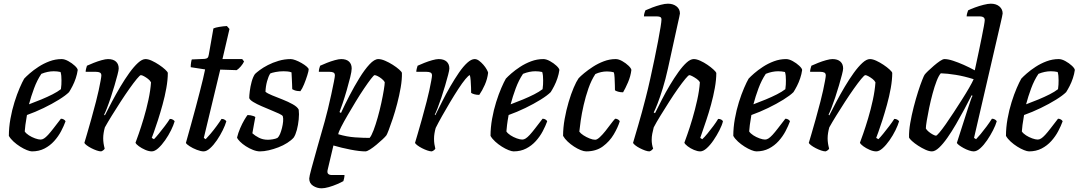

<svg xmlns="http://www.w3.org/2000/svg" viewBox="-20 -820 5842 1040"><path d="M153 0Q143 0 125.5 -7Q108 -14 89 -26Q70 -38 53.5 -53Q37 -68 28 -84Q28 -129 36.5 -176.5Q45 -224 58.5 -267Q72 -310 86.5 -343.5Q101 -377 111 -394Q121 -405 141 -422.5Q161 -440 188.5 -458Q216 -476 248 -488Q280 -500 314 -500Q330 -500 350 -489Q370 -478 385 -464Q400 -450 401 -441Q398 -419 390.5 -396.5Q383 -374 373 -354.5Q363 -335 354 -321Q336 -303 299 -280Q262 -257 216.5 -235Q171 -213 126 -197Q120 -164 117.5 -143Q115 -122 114 -108Q121 -97 136.5 -87Q152 -77 170 -70.5Q188 -64 200 -64Q209 -64 218.5 -70Q228 -76 240.5 -89.5Q253 -103 269.5 -124.5Q286 -146 310 -177Q319 -177 326 -172.5Q333 -168 335 -163Q326 -138 311 -109.5Q296 -81 273.5 -56Q251 -31 221 -15.5Q191 0 153 0ZM137 -255Q172 -268 204.5 -281.5Q237 -295 264.5 -309Q292 -323 310 -337Q312 -350 312.5 -362Q313 -374 313 -385Q313 -398 312 -409Q311 -420 308 -430Q299 -432 290 -433Q281 -434 271 -434Q255 -434 238 -430.5Q221 -427 204 -420Q181 -386 164.5 -341.5Q148 -297 137 -255Z M528 0Q518 0 503.5 -5Q489 -10 474.5 -17.5Q460 -25 449.5 -33Q439 -41 437 -46Q442 -62 451.5 -95Q461 -128 474 -173.5Q487 -219 500 -270Q508 -300 514.5 -330.5Q521 -361 525 -383Q529 -405 529 -411Q529 -423 521 -427Q513 -431 499 -431H444Q444 -439 446.5 -448.5Q449 -458 451 -464Q466 -471 487.5 -479.5Q509 -488 530.5 -494Q552 -500 565 -500Q593 -500 608 -486.5Q623 -473 623 -449Q623 -440 616.5 -415Q610 -390 600.5 -357.5Q591 -325 580 -292Q569 -259 559 -233.5Q549 -208 544 -199L548 -195Q565 -229 586.5 -269.5Q608 -310 632 -350.5Q656 -391 680.5 -425Q705 -459 727.5 -479.5Q750 -500 768 -500Q783 -500 802.5 -491Q822 -482 841.5 -469Q861 -456 874.5 -443.5Q888 -431 889 -425Q889 -388 881 -343Q873 -298 860.5 -253Q848 -208 835.5 -169Q823 -130 813.5 -104Q804 -78 802 -73L814 -66Q824 -76 840 -95.5Q856 -115 873 -137.5Q890 -160 900 -176Q910 -176 917 -171.5Q924 -167 926 -163Q920 -142 906.5 -114.5Q893 -87 874.5 -60.5Q856 -34 837 -17Q818 0 802 0Q786 0 766.5 -8.5Q747 -17 732 -28Q717 -39 714 -47Q719 -60 731.5 -95.5Q744 -131 758.5 -179.5Q773 -228 784 -279Q795 -330 798 -374Q793 -384 782 -392.5Q771 -401 760 -407Q749 -413 743 -413Q738 -413 721 -392.5Q704 -372 681 -339.5Q658 -307 633 -268.5Q608 -230 585.5 -193.5Q563 -157 548 -130Q544 -116 541.5 -100.5Q539 -85 539 -71Q539 -57 541 -43.5Q543 -30 547 -15Q546 -12 541 -7.5Q536 -3 528 0Z M1083 0Q1068 0 1046 -8.5Q1024 -17 1007 -28Q990 -39 987 -46Q1001 -96 1014.5 -144.5Q1028 -193 1040 -238Q1052 -283 1062 -322Q1072 -361 1079.5 -392Q1087 -423 1091 -444L1013 -456Q1013 -469 1015 -481.5Q1017 -494 1019 -498L1088 -501Q1099 -502 1104 -506.5Q1109 -511 1111 -524L1136 -666Q1147 -671 1168.5 -674.5Q1190 -678 1209 -679L1223 -663L1185 -500H1292L1302 -487Q1296 -474 1284.5 -460.5Q1273 -447 1262 -440L1173 -443L1084 -73L1094 -66Q1104 -76 1120.5 -95.5Q1137 -115 1153.5 -137.5Q1170 -160 1180 -176Q1190 -176 1197 -171.5Q1204 -167 1206 -163Q1200 -142 1186.5 -114.5Q1173 -87 1155 -60.5Q1137 -34 1118 -17Q1099 0 1083 0Z M1388 0Q1371 0 1350.5 -8Q1330 -16 1311.5 -28Q1293 -40 1280 -53Q1267 -66 1264 -75Q1270 -100 1281 -125.5Q1292 -151 1303.5 -170.5Q1315 -190 1321 -197Q1329 -197 1337 -195.5Q1345 -194 1352.5 -191.5Q1360 -189 1363 -186Q1360 -170 1356 -148.5Q1352 -127 1347 -98Q1361 -85 1382.5 -74Q1404 -63 1431 -63Q1442 -63 1457.5 -65.5Q1473 -68 1483 -73Q1491 -80 1497 -94.5Q1503 -109 1507.5 -127Q1512 -145 1513.5 -162Q1515 -179 1512 -190Q1510 -196 1491.5 -204.5Q1473 -213 1447.5 -223.5Q1422 -234 1396.5 -245Q1371 -256 1352 -267.5Q1333 -279 1330 -289Q1330 -302 1333 -326.5Q1336 -351 1343 -377Q1350 -403 1361 -419Q1369 -427 1387 -440.5Q1405 -454 1431 -467.5Q1457 -481 1489 -490.5Q1521 -500 1555 -500Q1565 -500 1581 -494Q1597 -488 1613.5 -478.5Q1630 -469 1641 -459.5Q1652 -450 1652 -444Q1652 -436 1644.5 -412Q1637 -388 1627 -363.5Q1617 -339 1607 -326Q1598 -326 1589 -327.5Q1580 -329 1573 -332Q1566 -335 1563 -337Q1563 -350 1562 -366.5Q1561 -383 1560.5 -399.5Q1560 -416 1559 -428Q1549 -432 1537 -433Q1525 -434 1516 -434Q1494 -434 1473 -430Q1452 -426 1444 -422Q1434 -407 1426.5 -379.5Q1419 -352 1418 -323Q1428 -314 1454 -303.5Q1480 -293 1510.5 -281Q1541 -269 1566 -255Q1591 -241 1598 -226Q1601 -203 1598 -173Q1595 -143 1588 -116.5Q1581 -90 1571 -75Q1558 -60 1536 -46Q1514 -32 1488 -22Q1462 -12 1436 -6Q1410 0 1388 0Z M1722 200Q1697 200 1676 186.5Q1655 173 1655 147Q1655 137 1667.5 91Q1680 45 1699 -22.5Q1718 -90 1739 -163Q1747 -191 1756.5 -230.5Q1766 -270 1774.5 -309Q1783 -348 1788.5 -376.5Q1794 -405 1794 -411Q1794 -423 1786.5 -427Q1779 -431 1765 -431H1707Q1707 -440 1709.5 -449.5Q1712 -459 1714 -464Q1729 -471 1750.5 -479.5Q1772 -488 1793.5 -494Q1815 -500 1828 -500Q1856 -500 1870.5 -486.5Q1885 -473 1885 -449Q1885 -434 1877 -401.5Q1869 -369 1858 -331Q1847 -293 1836 -260.5Q1825 -228 1819 -213L1827 -208Q1847 -252 1873 -302Q1899 -352 1927 -397.5Q1955 -443 1981.5 -471.5Q2008 -500 2029 -500Q2045 -500 2066 -491Q2087 -482 2107.5 -469Q2128 -456 2142 -443.5Q2156 -431 2157 -425Q2158 -390 2150.5 -346.5Q2143 -303 2131.5 -259Q2120 -215 2107.5 -177.5Q2095 -140 2085.5 -115.5Q2076 -91 2073 -87Q2067 -79 2052 -65Q2037 -51 2019 -36Q2001 -21 1984.5 -10.5Q1968 0 1959 0Q1928 0 1879 -9.5Q1830 -19 1786 -32L1755 99Q1751 115 1757.5 121.5Q1764 128 1777 128H1846Q1846 136 1844 145.5Q1842 155 1840 161Q1828 168 1806 177.5Q1784 187 1761 193.5Q1738 200 1722 200ZM1982 -73Q1992 -84 2003.5 -114.5Q2015 -145 2026 -184Q2037 -223 2045.5 -262.5Q2054 -302 2059 -332.5Q2064 -363 2064 -375Q2059 -384 2048 -393Q2037 -402 2026 -407.5Q2015 -413 2009 -413Q2005 -413 1989.5 -393Q1974 -373 1952 -340.5Q1930 -308 1907 -270Q1884 -232 1863 -196Q1842 -160 1828 -132.5Q1814 -105 1812 -93Q1859 -79 1903.5 -76Q1948 -73 1982 -73Z M2319 0Q2309 0 2294.5 -5Q2280 -10 2265.5 -17.5Q2251 -25 2240.5 -33Q2230 -41 2228 -46Q2233 -62 2242.5 -95Q2252 -128 2265 -173.5Q2278 -219 2291 -270Q2299 -300 2305.5 -330.5Q2312 -361 2316 -383Q2320 -405 2320 -411Q2320 -423 2312 -427Q2304 -431 2290 -431H2235Q2235 -439 2237.5 -448.5Q2240 -458 2242 -464Q2257 -471 2278.5 -479.5Q2300 -488 2321.5 -494Q2343 -500 2356 -500Q2384 -500 2399 -486.5Q2414 -473 2414 -449Q2414 -440 2407.5 -415Q2401 -390 2391.5 -357.5Q2382 -325 2371 -292Q2360 -259 2350 -233.5Q2340 -208 2335 -199L2338 -196Q2355 -230 2375.5 -271Q2396 -312 2419.5 -352.5Q2443 -393 2466 -426.5Q2489 -460 2511 -480Q2533 -500 2551 -500Q2563 -500 2575 -491Q2587 -482 2598 -469.5Q2609 -457 2616 -444.5Q2623 -432 2624 -426Q2620 -392 2606 -360.5Q2592 -329 2576 -306Q2561 -306 2549 -309.5Q2537 -313 2532 -317Q2532 -327 2531.5 -345.5Q2531 -364 2529.5 -383.5Q2528 -403 2525 -413Q2518 -412 2501 -391.5Q2484 -371 2462.5 -338Q2441 -305 2418 -266.5Q2395 -228 2374.5 -191.5Q2354 -155 2340 -127Q2336 -113 2333.5 -98Q2331 -83 2331 -68Q2331 -53 2333 -39.5Q2335 -26 2338 -15Q2337 -12 2332 -7.5Q2327 -3 2319 0Z M2762 0Q2752 0 2734.5 -7Q2717 -14 2698 -26Q2679 -38 2662.5 -53Q2646 -68 2637 -84Q2637 -129 2645.5 -176.5Q2654 -224 2667.5 -267Q2681 -310 2695.5 -343.5Q2710 -377 2720 -394Q2730 -405 2750 -422.5Q2770 -440 2797.5 -458Q2825 -476 2857 -488Q2889 -500 2923 -500Q2939 -500 2959 -489Q2979 -478 2994 -464Q3009 -450 3010 -441Q3007 -419 2999.5 -396.5Q2992 -374 2982 -354.5Q2972 -335 2963 -321Q2945 -303 2908 -280Q2871 -257 2825.5 -235Q2780 -213 2735 -197Q2729 -164 2726.5 -143Q2724 -122 2723 -108Q2730 -97 2745.5 -87Q2761 -77 2779 -70.5Q2797 -64 2809 -64Q2818 -64 2827.5 -70Q2837 -76 2849.5 -89.5Q2862 -103 2878.5 -124.5Q2895 -146 2919 -177Q2928 -177 2935 -172.5Q2942 -168 2944 -163Q2935 -138 2920 -109.5Q2905 -81 2882.5 -56Q2860 -31 2830 -15.5Q2800 0 2762 0ZM2746 -255Q2781 -268 2813.5 -281.5Q2846 -295 2873.5 -309Q2901 -323 2919 -337Q2921 -350 2921.5 -362Q2922 -374 2922 -385Q2922 -398 2921 -409Q2920 -420 2917 -430Q2908 -432 2899 -433Q2890 -434 2880 -434Q2864 -434 2847 -430.5Q2830 -427 2813 -420Q2790 -386 2773.5 -341.5Q2757 -297 2746 -255Z M3155 0Q3143 0 3125.5 -7Q3108 -14 3089.5 -26Q3071 -38 3055 -53Q3039 -68 3030 -84Q3030 -128 3038.5 -175.5Q3047 -223 3060 -267Q3073 -311 3087.5 -345Q3102 -379 3114 -396Q3124 -407 3144.5 -424Q3165 -441 3192 -458.5Q3219 -476 3250.5 -488Q3282 -500 3315 -500Q3331 -500 3350.5 -489Q3370 -478 3384.5 -464Q3399 -450 3400 -441Q3396 -407 3381.5 -373.5Q3367 -340 3355 -320Q3340 -320 3328 -323.5Q3316 -327 3311 -331Q3311 -340 3310.5 -359.5Q3310 -379 3309 -399Q3308 -419 3305 -428Q3295 -431 3285 -432Q3275 -433 3267 -433Q3252 -433 3236 -429.5Q3220 -426 3205 -419Q3183 -386 3167.5 -341.5Q3152 -297 3141.5 -251Q3131 -205 3125.5 -166.5Q3120 -128 3118 -107Q3125 -97 3140.5 -87Q3156 -77 3173.5 -70Q3191 -63 3204 -63Q3214 -63 3229 -77Q3244 -91 3259.5 -110.5Q3275 -130 3289 -149Q3303 -168 3312 -177Q3321 -177 3328 -172.5Q3335 -168 3337 -163Q3327 -130 3304.5 -92Q3282 -54 3245.5 -27Q3209 0 3155 0Z M3498 0Q3488 0 3474 -5Q3460 -10 3445.5 -17.5Q3431 -25 3421 -33Q3411 -41 3409 -46Q3412 -57 3419.5 -82Q3427 -107 3437 -141.5Q3447 -176 3457.5 -214Q3468 -252 3477 -288Q3490 -338 3502 -392.5Q3514 -447 3525 -499.5Q3536 -552 3544.5 -597Q3553 -642 3558 -673Q3563 -704 3563 -714Q3563 -724 3557 -727.5Q3551 -731 3540 -731H3468Q3468 -740 3471 -750Q3474 -760 3476 -764Q3491 -771 3513.5 -779.5Q3536 -788 3559 -794Q3582 -800 3598 -800Q3626 -800 3644.5 -785.5Q3663 -771 3663 -747Q3663 -743 3659.5 -728.5Q3656 -714 3650 -686L3598 -449Q3585 -390 3570 -341.5Q3555 -293 3542 -259.5Q3529 -226 3521 -211L3528 -207Q3545 -241 3565.5 -281Q3586 -321 3609 -359.5Q3632 -398 3655 -430Q3678 -462 3699 -481Q3720 -500 3738 -500Q3753 -500 3773 -491Q3793 -482 3812 -469Q3831 -456 3844.5 -443.5Q3858 -431 3860 -425Q3860 -388 3852 -343.5Q3844 -299 3831.5 -253.5Q3819 -208 3806 -169.5Q3793 -131 3784 -105Q3775 -79 3773 -73L3784 -66Q3796 -77 3812 -96.5Q3828 -116 3844 -137.5Q3860 -159 3870 -176Q3880 -176 3887 -172Q3894 -168 3896 -163Q3891 -142 3877 -114.5Q3863 -87 3845 -60.5Q3827 -34 3808 -17Q3789 0 3773 0Q3758 0 3739 -8Q3720 -16 3705 -27.5Q3690 -39 3687 -47Q3691 -58 3703.5 -93Q3716 -128 3730.5 -177Q3745 -226 3756.5 -278Q3768 -330 3771 -374Q3766 -384 3754 -392.5Q3742 -401 3730.5 -407Q3719 -413 3714 -413Q3709 -413 3692 -392.5Q3675 -372 3652 -339.5Q3629 -307 3604.5 -268.5Q3580 -230 3557.5 -193.5Q3535 -157 3521 -130Q3516 -111 3513 -95Q3510 -79 3510 -62Q3510 -50 3512 -38Q3514 -26 3518 -15Q3515 -11 3510.5 -7Q3506 -3 3498 0Z M4077 0Q4067 0 4049.5 -7Q4032 -14 4013 -26Q3994 -38 3977.5 -53Q3961 -68 3952 -84Q3952 -129 3960.5 -176.5Q3969 -224 3982.5 -267Q3996 -310 4010.5 -343.5Q4025 -377 4035 -394Q4045 -405 4065 -422.5Q4085 -440 4112.5 -458Q4140 -476 4172 -488Q4204 -500 4238 -500Q4254 -500 4274 -489Q4294 -478 4309 -464Q4324 -450 4325 -441Q4322 -419 4314.5 -396.5Q4307 -374 4297 -354.5Q4287 -335 4278 -321Q4260 -303 4223 -280Q4186 -257 4140.5 -235Q4095 -213 4050 -197Q4044 -164 4041.5 -143Q4039 -122 4038 -108Q4045 -97 4060.5 -87Q4076 -77 4094 -70.5Q4112 -64 4124 -64Q4133 -64 4142.5 -70Q4152 -76 4164.5 -89.5Q4177 -103 4193.5 -124.5Q4210 -146 4234 -177Q4243 -177 4250 -172.5Q4257 -168 4259 -163Q4250 -138 4235 -109.5Q4220 -81 4197.5 -56Q4175 -31 4145 -15.5Q4115 0 4077 0ZM4061 -255Q4096 -268 4128.5 -281.5Q4161 -295 4188.5 -309Q4216 -323 4234 -337Q4236 -350 4236.5 -362Q4237 -374 4237 -385Q4237 -398 4236 -409Q4235 -420 4232 -430Q4223 -432 4214 -433Q4205 -434 4195 -434Q4179 -434 4162 -430.5Q4145 -427 4128 -420Q4105 -386 4088.5 -341.5Q4072 -297 4061 -255Z M4452 0Q4442 0 4427.5 -5Q4413 -10 4398.5 -17.5Q4384 -25 4373.5 -33Q4363 -41 4361 -46Q4366 -62 4375.5 -95Q4385 -128 4398 -173.5Q4411 -219 4424 -270Q4432 -300 4438.5 -330.5Q4445 -361 4449 -383Q4453 -405 4453 -411Q4453 -423 4445 -427Q4437 -431 4423 -431H4368Q4368 -439 4370.5 -448.5Q4373 -458 4375 -464Q4390 -471 4411.5 -479.5Q4433 -488 4454.5 -494Q4476 -500 4489 -500Q4517 -500 4532 -486.5Q4547 -473 4547 -449Q4547 -440 4540.5 -415Q4534 -390 4524.5 -357.5Q4515 -325 4504 -292Q4493 -259 4483 -233.5Q4473 -208 4468 -199L4472 -195Q4489 -229 4510.5 -269.5Q4532 -310 4556 -350.5Q4580 -391 4604.5 -425Q4629 -459 4651.5 -479.5Q4674 -500 4692 -500Q4707 -500 4726.5 -491Q4746 -482 4765.5 -469Q4785 -456 4798.5 -443.5Q4812 -431 4813 -425Q4813 -388 4805 -343Q4797 -298 4784.5 -253Q4772 -208 4759.5 -169Q4747 -130 4737.5 -104Q4728 -78 4726 -73L4738 -66Q4748 -76 4764 -95.5Q4780 -115 4797 -137.5Q4814 -160 4824 -176Q4834 -176 4841 -171.5Q4848 -167 4850 -163Q4844 -142 4830.5 -114.5Q4817 -87 4798.5 -60.5Q4780 -34 4761 -17Q4742 0 4726 0Q4710 0 4690.5 -8.5Q4671 -17 4656 -28Q4641 -39 4638 -47Q4643 -60 4655.5 -95.5Q4668 -131 4682.5 -179.5Q4697 -228 4708 -279Q4719 -330 4722 -374Q4717 -384 4706 -392.5Q4695 -401 4684 -407Q4673 -413 4667 -413Q4662 -413 4645 -392.5Q4628 -372 4605 -339.5Q4582 -307 4557 -268.5Q4532 -230 4509.5 -193.5Q4487 -157 4472 -130Q4468 -116 4465.5 -100.5Q4463 -85 4463 -71Q4463 -57 4465 -43.5Q4467 -30 4471 -15Q4470 -12 4465 -7.5Q4460 -3 4452 0Z M5028 0Q5013 0 4993 -9Q4973 -18 4953 -31Q4933 -44 4919.5 -56.5Q4906 -69 4904 -75Q4903 -110 4910.5 -153.5Q4918 -197 4929.5 -241.5Q4941 -286 4953 -323.5Q4965 -361 4975 -386Q4985 -411 4988 -415Q4993 -422 5007 -435.5Q5021 -449 5038.5 -464Q5056 -479 5071.5 -489.5Q5087 -500 5096 -500Q5115 -500 5142.5 -491Q5170 -482 5200.5 -468.5Q5231 -455 5260 -439Q5262 -450 5268.5 -478.5Q5275 -507 5282.5 -544Q5290 -581 5297.5 -617Q5305 -653 5309.5 -679Q5314 -705 5314 -711Q5314 -721 5307.5 -726Q5301 -731 5290 -731H5216Q5216 -739 5219 -749Q5222 -759 5224 -764Q5238 -771 5261 -779.5Q5284 -788 5308 -794Q5332 -800 5347 -800Q5376 -800 5393.5 -785Q5411 -770 5411 -747Q5411 -744 5407.5 -728Q5404 -712 5398 -686L5256 -73L5267 -66Q5276 -75 5291.5 -93.5Q5307 -112 5324 -135Q5341 -158 5353 -177Q5362 -177 5369.5 -172.5Q5377 -168 5379 -163Q5373 -142 5359 -114.5Q5345 -87 5327 -60.5Q5309 -34 5290 -17Q5271 0 5254 0Q5244 0 5229 -5Q5214 -10 5199.5 -18Q5185 -26 5175 -33.5Q5165 -41 5163 -46L5223 -233Q5231 -256 5237.5 -276Q5244 -296 5248 -301L5243 -304Q5226 -270 5204 -229Q5182 -188 5158.5 -147.5Q5135 -107 5111.5 -73.5Q5088 -40 5066.5 -20Q5045 0 5028 0ZM5050 -85Q5054 -85 5068.5 -102Q5083 -119 5103 -147.5Q5123 -176 5145.5 -210.5Q5168 -245 5190 -279.5Q5212 -314 5229 -343.5Q5246 -373 5254 -391Q5204 -407 5157.5 -414.5Q5111 -422 5076 -423Q5065 -411 5053.5 -381.5Q5042 -352 5031.5 -313Q5021 -274 5013 -235.5Q5005 -197 5000 -166.5Q4995 -136 4995 -124Q5000 -115 5011 -106Q5022 -97 5033.5 -91Q5045 -85 5050 -85Z M5554 0Q5544 0 5526.5 -7Q5509 -14 5490 -26Q5471 -38 5454.5 -53Q5438 -68 5429 -84Q5429 -129 5437.5 -176.5Q5446 -224 5459.5 -267Q5473 -310 5487.5 -343.5Q5502 -377 5512 -394Q5522 -405 5542 -422.5Q5562 -440 5589.5 -458Q5617 -476 5649 -488Q5681 -500 5715 -500Q5731 -500 5751 -489Q5771 -478 5786 -464Q5801 -450 5802 -441Q5799 -419 5791.5 -396.5Q5784 -374 5774 -354.5Q5764 -335 5755 -321Q5737 -303 5700 -280Q5663 -257 5617.5 -235Q5572 -213 5527 -197Q5521 -164 5518.5 -143Q5516 -122 5515 -108Q5522 -97 5537.5 -87Q5553 -77 5571 -70.5Q5589 -64 5601 -64Q5610 -64 5619.5 -70Q5629 -76 5641.5 -89.5Q5654 -103 5670.5 -124.5Q5687 -146 5711 -177Q5720 -177 5727 -172.5Q5734 -168 5736 -163Q5727 -138 5712 -109.5Q5697 -81 5674.5 -56Q5652 -31 5622 -15.5Q5592 0 5554 0ZM5538 -255Q5573 -268 5605.5 -281.5Q5638 -295 5665.5 -309Q5693 -323 5711 -337Q5713 -350 5713.5 -362Q5714 -374 5714 -385Q5714 -398 5713 -409Q5712 -420 5709 -430Q5700 -432 5691 -433Q5682 -434 5672 -434Q5656 -434 5639 -430.5Q5622 -427 5605 -420Q5582 -386 5565.5 -341.5Q5549 -297 5538 -255Z"/></svg>

Font: Texturina Medium
Style: Italic
Weight: 500
Italic angle: -11°
Designer: Guillermo Torres Carreño
Foundry: Omnibus-Type
Version: Version 1.002